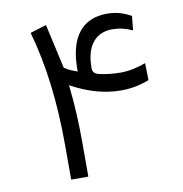

<svg xmlns="http://www.w3.org/2000/svg" viewBox="-73 -693 725 759"><g transform="rotate(-10 289.5 -313.0)"><path d="M331.5 -394.5Q373.5 -384.8 418.5 -384.8Q467.3 -384.8 520 -404.8L521.5 -336.4Q467.8 -314.9 408.7 -314.9Q310.5 -314.9 208.5 -371.1L210 -357.4Q221.2 -256.3 221.2 -139.2V-2H152.3V-139.2Q152.3 -400.9 95.2 -601.1L160.2 -621.1L199.7 -444.8L200.7 -442.4Q221.7 -428.2 252 -418.5V-428.2Q252 -523.9 291.3 -573.7Q330.6 -623.5 404.8 -623.5Q457.5 -623.5 501.5 -597.2L495.6 -540.5Q456.5 -559.1 415 -559.1Q364.7 -559.1 336.4 -524.4Q308.1 -489.7 308.1 -421.9Q308.1 -409.7 314.2 -403.6Q320.3 -397.5 331.5 -394.5Z"/></g></svg>

Font: Shabnam Light FD
Style: Light-FD
Weight: 300
Foundry: DejaVu fonts team - Redesigned by Saber Rastikerdar - Based on Vazir font
Version: Version 5.0.0